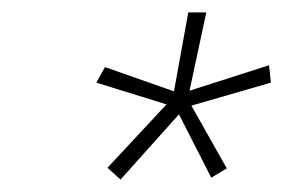

<svg xmlns="http://www.w3.org/2000/svg" viewBox="-20 -757 456 309"><path d="M174 -468 153 -487 248 -589 135 -624 149 -649 260 -610 283 -737H312L285 -611L413 -652L416 -624L288 -587L345 -486L320 -471L268 -573Z"/></svg>

Font: Tomorrow ExtraLight
Style: Italic
Weight: 275
Italic angle: -10°
Designer: Tony de Marco, Monica Rizzolli
Foundry: Just in Type
Version: Version 2.002